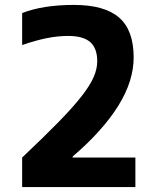

<svg xmlns="http://www.w3.org/2000/svg" viewBox="-20 -760 640 780"><path d="M70 -120Q161 -206 220 -266.5Q279 -327 313 -371Q347 -415 361 -448Q375 -481 375 -511Q375 -564 346.5 -589Q318 -614 257 -614Q215 -614 170 -605Q125 -596 70 -577V-707Q155 -740 280 -740Q405 -740 464 -688.5Q523 -637 523 -527Q523 -479 507.5 -430Q492 -381 461 -331Q430 -281 383.5 -229Q337 -177 275 -124V-120H530V0H70Z"/></svg>

Font: M PLUS Code Latin Expanded
Style: Bold
Weight: 700
Width: 7
Designer: Coji Morishita
Foundry: UNDERFOREST DESIGN
Version: Version 1.002; ttfautohint (v1.8.3)